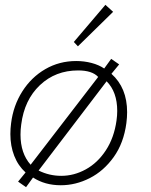

<svg xmlns="http://www.w3.org/2000/svg" viewBox="-20 -758 627 796"><path d="M86 -43Q55 -71 39 -112Q23 -153 23 -202Q23 -225 26 -247Q35 -320 72.5 -379Q110 -438 168 -471.5Q226 -505 296 -505Q329 -505 359.5 -497Q390 -489 412 -474L441 -514L474 -491L442 -452Q507 -394 507 -293Q507 -272 504 -248Q493 -165 451.5 -107Q410 -49 352 -19.5Q294 10 232 10Q166 10 117 -22L88 18L55 -5ZM304 -466Q210 -466 145.5 -405Q81 -344 68 -242Q65 -221 65 -200Q65 -122 107 -75L387 -439Q362 -466 304 -466ZM463 -258Q466 -279 466 -298Q466 -377 422 -421L140 -51Q184 -29 234 -29Q287 -29 336 -56Q385 -83 419 -135Q453 -187 463 -258ZM286 -584 417 -738 449 -709 303 -566Z"/></svg>

Font: Bellota Text Light
Style: Italic
Weight: 300
Italic angle: -7.5°
Designer: Kemie Guaida
Foundry: Kemie Guaida
Version: Version 4.001